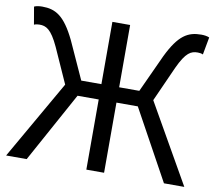

<svg xmlns="http://www.w3.org/2000/svg" viewBox="-81 -842 1060 938"><g transform="rotate(10 449.0 -373.5)"><path d="M7 0H109L300 -348H405V0H493V-348H599L790 0H891L668 -391L746 -565C784 -647 809 -658 842 -658C849 -658 860 -657 868 -653L884 -740C873 -745 858 -747 844 -747C778 -747 733 -722 679 -611L593 -424H493V-733H405V-424H305L220 -611C166 -722 121 -747 55 -747C41 -747 25 -745 15 -740L30 -653C39 -657 50 -658 57 -658C89 -658 115 -647 153 -565L231 -391Z"/></g></svg>

Font: Noto Sans KR Regular
Style: Regular
Weight: 400
Designer: Ryoko NISHIZUKA  (kana & ideographs); Paul D. Hunt (Latin, Greek & Cyrillic); Wenlong ZHANG  (bopomofo); Sandoll Communi
Foundry: Adobe Systems Incorporated
Version: Version 1.004;PS 1.004;hotconv 1.0.82;makeotf.lib2.5.63406